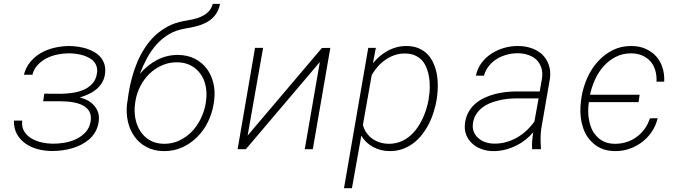

<svg xmlns="http://www.w3.org/2000/svg" viewBox="-20 -778 3561 1001"><path d="M297.4 -250Q313.5 -250 332 -248.5Q350.6 -247.1 368.7 -243.2Q386.2 -239.7 402.3 -233.2Q418.5 -226.6 430.2 -215.8Q443.8 -204.1 450.2 -186.3Q456.5 -168.5 452.1 -143.1Q446.3 -109.9 425 -87.6Q403.8 -65.4 375.5 -52.2Q347.2 -39.1 314.7 -33.7Q282.2 -28.3 252.9 -28.8Q225.1 -29.3 196 -35.9Q167 -42.5 143.6 -56.6Q120.1 -70.3 106.2 -93Q92.3 -115.7 95.7 -149.4H52.7Q51.8 -107.4 69.1 -77.4Q86.4 -47.4 114.7 -28.3Q143.1 -8.8 179.2 0.2Q215.3 9.3 252.4 9.3Q277.3 9.3 303.7 5.9Q330.1 2.4 355.5 -4.9Q380.4 -11.7 403.3 -23.7Q426.3 -35.6 445.3 -51.8Q464.4 -68.8 477.5 -91.8Q490.7 -114.7 494.6 -144.5Q498.5 -172.9 490.2 -195.1Q481.9 -217.3 465.3 -233.4Q452.6 -246.6 434.8 -255.6Q417 -264.6 396.5 -270Q418.9 -276.9 440.9 -286.9Q462.9 -296.9 481 -311.5Q499 -326.2 511.2 -345.7Q523.4 -365.2 527.3 -390.6Q531.2 -418.5 525.1 -440.2Q519 -461.9 505.4 -478.5Q492.2 -494.6 472.9 -505.9Q453.6 -517.1 431.6 -524.4Q409.2 -531.2 385.5 -534.7Q361.8 -538.1 339.4 -538.1Q301.8 -537.6 264.2 -529.1Q226.6 -520.5 194.3 -502.4Q162.1 -483.9 138.4 -455.6Q114.7 -427.2 104.5 -388.2H148.9Q156.7 -418.5 176.8 -439.7Q196.8 -460.9 223.1 -474.6Q250 -487.8 280.3 -493.9Q310.5 -500 339.4 -500Q356.9 -500 377.2 -497.3Q397.5 -494.6 416 -488.8Q431.6 -483.4 445.8 -475.8Q460 -468.3 469.7 -456.5Q480 -444.8 484.4 -428.7Q488.8 -412.6 484.9 -391.6Q479 -359.4 459.2 -339.4Q439.5 -319.3 413.1 -308.6Q385.7 -297.4 355.5 -293.5Q325.2 -289.6 297.9 -289.1L210.9 -289.6L205.1 -250Z M908.2 -491.7Q848.1 -491.7 797.4 -464.6Q746.6 -437.5 709 -392.6Q724.6 -434.1 745.6 -473.4Q766.6 -512.7 794.9 -544.9Q823.2 -576.7 859.9 -598.9Q896.5 -621.1 944.3 -628.9Q975.6 -633.8 1005.6 -641.6Q1035.6 -649.4 1060.5 -663.6Q1085 -677.2 1102.5 -700.2Q1120.1 -723.1 1127.4 -757.8H1089.4Q1082 -731.9 1065.9 -716.3Q1049.8 -700.7 1028.8 -691.4Q1007.8 -681.6 983.9 -676.8Q960 -671.9 937 -668Q891.6 -659.7 854.7 -639.9Q817.9 -620.1 788.1 -592.3Q758.3 -564 735.4 -528.6Q712.4 -493.2 695.8 -454.1Q679.2 -415 668 -373.3Q656.7 -331.5 650.4 -291L646 -260.3L645.5 -255.9L642.6 -237.8Q636.7 -190.4 646.5 -145.8Q656.2 -101.1 680.7 -66.9Q705.1 -32.2 743.7 -11.5Q782.2 9.3 834 9.8Q886.2 10.3 930.7 -10Q975.1 -30.3 1008.8 -64.5Q1043 -98.6 1064.7 -143.6Q1086.4 -188.5 1094.2 -237.8L1096.7 -256.3Q1102.5 -302.7 1092.3 -345.2Q1082 -387.7 1057.6 -420.4Q1033.2 -452.6 995.4 -471.9Q957.5 -491.2 908.2 -491.7ZM903.3 -453.1Q944.3 -453.1 975.1 -436.5Q1005.9 -419.9 1025.4 -392.6Q1044.9 -365.2 1052.2 -329.6Q1059.6 -293.9 1054.7 -256.3L1052.2 -237.8Q1045.4 -197.8 1026.9 -159.7Q1008.3 -121.6 980.5 -92.3Q952.1 -63 915 -45.4Q877.9 -27.8 834.5 -28.3Q791.5 -28.8 760.5 -47.1Q729.5 -65.4 710.9 -95.2Q692.4 -124.5 685.5 -161.9Q678.7 -199.2 684.1 -237.3L687 -255.9Q693.8 -294.9 712.9 -331.1Q731.9 -367.2 760.3 -394.5Q788.6 -421.4 825 -437.5Q861.3 -453.6 903.3 -453.1Z M1658.2 -527.8 1271 -71.3 1351.6 -528.3H1309.6L1218.8 0H1261.7L1647.5 -454.6L1568.8 0H1610.8L1702.1 -528.3Z M2256.8 -259.8 2258.3 -270Q2262.2 -299.8 2262.5 -331.1Q2262.7 -362.3 2257.3 -392.6Q2251.5 -421.9 2239.7 -448.5Q2228 -475.1 2209 -495.1Q2189.9 -514.6 2162.4 -526.4Q2134.8 -538.1 2098.6 -538.1Q2070.8 -538.1 2045.4 -531Q2020 -523.9 1997.1 -510.7Q1976.1 -499 1957.8 -482.9Q1939.5 -466.8 1924.3 -448.2L1939.5 -528.3H1899.9L1773.4 203.1H1814.9L1863.8 -70.8Q1874.5 -52.2 1889.6 -37.6Q1904.8 -22.9 1922.9 -13.2Q1942.4 -2 1965.1 3.9Q1987.8 9.8 2011.7 9.8Q2047.4 9.8 2077.4 -0.7Q2107.4 -11.2 2132.8 -29.8Q2159.7 -49.3 2180.9 -76.9Q2202.1 -104.5 2217.8 -135.7Q2232.4 -165 2241.9 -197Q2251.5 -229 2256.8 -259.8ZM2215.8 -270 2214.8 -259.8Q2210 -233.4 2201.4 -206.1Q2192.9 -178.7 2180.2 -153.3Q2167.5 -127 2150.1 -104Q2132.8 -81.1 2110.8 -64Q2089.8 -47.4 2063.5 -37.8Q2037.1 -28.3 2006.8 -28.3Q1982.4 -28.8 1960.7 -35.4Q1939 -42 1921.4 -54.7Q1903.8 -67.4 1890.9 -85.4Q1877.9 -103.5 1872.1 -127.4L1918 -386.7Q1931.2 -409.7 1948.7 -429.9Q1966.3 -450.2 1988.3 -465.3Q2010.3 -481 2036.1 -490.2Q2062 -499.5 2091.3 -499Q2122.1 -499 2144.3 -488.8Q2166.5 -478.5 2182.1 -461.4Q2195.8 -444.8 2204.3 -423.1Q2212.9 -401.4 2216.8 -377Q2221.2 -351.1 2220.7 -323.2Q2220.2 -295.4 2215.8 -270Z M2754.4 0H2799.3L2800.3 -5.4Q2798.3 -31.2 2798.3 -56.9Q2798.3 -82.5 2802.2 -108.9L2847.2 -368.7Q2852.1 -408.7 2841.1 -439.9Q2830.1 -471.2 2807.1 -493.7Q2784.2 -515.1 2751.5 -526.6Q2718.8 -538.1 2680.7 -538.1Q2644.5 -538.6 2608.6 -528.3Q2572.8 -518.1 2542.5 -498.5Q2512.2 -479 2490.7 -450.2Q2469.2 -421.4 2460.9 -383.8L2502.9 -383.3Q2511.2 -412.1 2528.8 -434.1Q2546.4 -456.1 2570.3 -470.7Q2594.2 -485.4 2622.1 -492.9Q2649.9 -500.5 2679.2 -500.5Q2709 -500 2734.1 -491.5Q2759.3 -482.9 2776.9 -466.3Q2793.9 -449.7 2802 -425.5Q2810.1 -401.4 2805.7 -369.6L2793.9 -301.3H2672.4Q2644.5 -301.3 2615 -297.9Q2585.4 -294.4 2557.6 -287.1Q2529.3 -279.3 2503.4 -266.8Q2477.5 -254.4 2457 -236.3Q2436 -217.8 2422.4 -193.1Q2408.7 -168.5 2404.3 -136.2Q2399.9 -102.5 2410.4 -75.7Q2420.9 -48.8 2441.4 -30.3Q2461.4 -11.2 2489.7 -1Q2518.1 9.3 2549.3 9.8Q2582 10.3 2613 2.4Q2644 -5.4 2672.4 -19.5Q2697.3 -31.7 2719.5 -49.3Q2741.7 -66.9 2760.3 -88.4Q2756.3 -65.9 2754.6 -44.4Q2752.9 -22.9 2754.4 0ZM2553.2 -29.3Q2529.8 -29.8 2508.5 -37.4Q2487.3 -44.9 2472.7 -59.1Q2457 -72.8 2449.5 -92.5Q2441.9 -112.3 2446.3 -137.7Q2450.2 -163.1 2462.4 -182.1Q2474.6 -201.2 2492.2 -215.3Q2508.8 -229 2529.5 -238Q2550.3 -247.1 2572.8 -252.4Q2598.6 -259.8 2625.7 -262.5Q2652.8 -265.1 2677.2 -265.1H2788.1L2766.1 -144.5Q2748 -118.7 2724.9 -97.2Q2701.7 -75.7 2674.8 -60.5Q2647.5 -44.9 2616.7 -36.6Q2585.9 -28.3 2553.2 -29.3Z M3186.5 -28.3Q3153.3 -28.3 3129.2 -39.6Q3105 -50.8 3088.9 -69.8Q3074.2 -85 3065.2 -105Q3056.2 -125 3051.8 -147.9Q3046.9 -171.4 3046.6 -196.3Q3046.4 -221.2 3049.8 -245.6H3309.1L3314.9 -284.2H3056.2Q3064.5 -323.7 3082 -362.8Q3099.6 -401.9 3127 -432.6Q3153.8 -462.9 3189.9 -481.4Q3226.1 -500 3271.5 -500Q3303.7 -499.5 3329.1 -488.3Q3354.5 -477.1 3371.6 -457.5Q3388.7 -437.5 3396.5 -410.6Q3404.3 -383.8 3402.8 -352.1H3442.9Q3444.8 -391.6 3433.8 -425.8Q3422.9 -460 3400.4 -484.9Q3377.9 -509.3 3345.5 -523.7Q3313 -538.1 3272.5 -538.1Q3218.3 -538.6 3174.6 -516.6Q3130.9 -494.6 3098.1 -458.5Q3064 -421.4 3042.2 -373Q3020.5 -324.7 3012.2 -274.4L3009.3 -253.4Q3004.9 -223.1 3005.9 -192.6Q3006.8 -162.1 3013.7 -133.8Q3020 -106.9 3031.7 -83.5Q3043.5 -60.1 3062 -41.5Q3083 -18.1 3114 -4.4Q3145 9.3 3186 9.8Q3225.1 10.3 3261.5 -2.2Q3297.9 -14.6 3327.6 -37.6Q3356.9 -59.6 3378.2 -91.3Q3399.4 -123 3408.7 -161.6L3368.2 -161.1Q3358.9 -131.3 3341.3 -106.7Q3323.7 -82 3300.3 -64.9Q3276.4 -46.9 3247.3 -37.6Q3218.3 -28.3 3186.5 -28.3Z"/></svg>

Font: Roboto Mono ExtraLight
Style: Italic
Weight: 250
Italic angle: -10°
Monospace: yes
Designer: Google
Version: Version 3.000